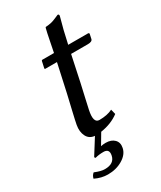

<svg xmlns="http://www.w3.org/2000/svg" viewBox="-197 -646 766 914"><g transform="rotate(-30 186.0 -189.0)"><path d="M147.5 96.2Q121.6 96.2 101.1 102.1L96.7 96.2L150.9 9.8Q121.1 7.3 108.2 -18.1Q95.2 -43.5 101.6 -79.1Q104.5 -95.7 117.4 -150.6Q130.4 -205.6 136.2 -231L169.9 -384.8H106Q102.1 -384.8 102.5 -389.2L110.4 -424.8Q111.3 -428.7 114.3 -429.2H179.2Q183.6 -449.7 191.4 -490.2Q199.2 -530.8 205.1 -553.2L207.5 -556.2Q226.1 -557.6 237.3 -560.1Q248.5 -562.5 264.2 -569.3Q279.8 -576.2 284.7 -578.1Q293.5 -578.1 291.5 -567.9Q272.9 -503.4 257.3 -429.2H365.2Q369.1 -429.2 370.8 -427.5Q372.6 -425.8 372.1 -422.9L366.7 -397.9Q363.8 -384.8 339.8 -384.8H247.6L217.3 -242.2Q210 -208.5 200 -165.8Q189.9 -123 188 -111.8Q173.8 -44.9 207.5 -44.9Q251 -44.9 279.8 -59.6L286.6 -32.2Q245.1 -1 186.5 7.8L151.4 66.9Q164.1 64 178.2 64Q209 64 225.6 81.1Q242.2 98.1 236.3 126Q229.5 158.2 194.3 179.2Q159.2 200.2 113.3 200.2Q78.1 200.2 43 183.1Q46.4 167 58.6 157.2Q93.3 171.4 113.3 170.9Q164.6 170.9 172.9 130.9Q180.2 96.2 147.5 96.2Z"/></g></svg>

Font: Linux Biolinum
Style: Italic
Weight: 400
Italic angle: -12°
Designer: Philipp H. Poll
Foundry: Philipp H. Poll
Version: Version 1.1.3 ; ttfautohint (v0.9)